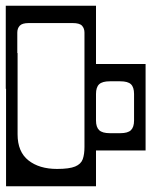

<svg xmlns="http://www.w3.org/2000/svg" viewBox="-40 -626 525 666"><path d="M-20 -318V-606H293V-404H465V-104H293V20H-19V-318ZM20 -513V-442H21V-160Q21 -99.5 58.5 -69.8Q96 -40 158 -40Q200.5 -40 220.8 -48.5Q241 -57 247 -73.8Q253 -90.5 253 -116V-513Q253 -527.5 244.5 -536.8Q236 -546 212 -546H60Q37 -546 28.5 -536.8Q20 -527.5 20 -513ZM341 -344Q315 -344 304 -333.8Q293 -323.5 293 -300V-208Q293 -185 304 -174.5Q315 -164 341 -164H377Q403.5 -164 414.2 -174.5Q425 -185 425 -208V-300Q425 -323.5 414.2 -333.8Q403.5 -344 377 -344Z"/></svg>

Font: Honk Rounded
Style: Regular
Weight: 400
Designer: Noopur Datye & Yesha Goshar
Foundry: Ek Type
Version: Version 1.000